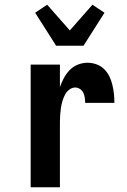

<svg xmlns="http://www.w3.org/2000/svg" viewBox="-20 -794 540 814"><path d="M110 0V-520H234V-425Q241 -445 251 -463.5Q261 -482 275.5 -497Q290 -512 310 -520Q330 -528 351 -528Q370 -528 388.5 -521.5Q407 -515 421 -501.5Q435 -488 443.5 -470.5Q452 -453 456.5 -434Q461 -415 463 -396Q465 -377 465 -358H341Q341 -368 339.5 -379Q338 -390 333.5 -400Q329 -410 319.5 -416.5Q310 -423 299 -423Q285 -423 273 -413.5Q261 -404 254.5 -390.5Q248 -377 244 -363Q240 -349 238 -334.5Q236 -320 235 -305Q234 -290 234 -276V0ZM218 -600 129 -740 180 -774 276 -665 372 -774 423 -740 334 -600Z"/></svg>

Font: Iosevka SS18 Extrabold
Style: Regular
Weight: 800
Monospace: yes
Designer: Belleve Invis
Foundry: Belleve Invis
Version: Version 25.1.1; ttfautohint (v1.8.4)